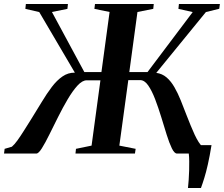

<svg xmlns="http://www.w3.org/2000/svg" viewBox="-43 -763 1112 954"><path d="M891 171Q893 154 894.5 131.2Q896 108.5 896.8 84.5Q897.5 60.5 897.2 38.2Q897 16 895 0L860 -42H1008Q999 13 990 53Q981 93 972.2 121.2Q963.5 149.5 955.5 171ZM-23 0 -20 -23.5 16 -34Q28.5 -44.5 43.5 -65.2Q58.5 -86 76 -113.8Q93.5 -141.5 112 -171Q139.5 -215 164.5 -256.5Q189.5 -298 214.5 -331Q239.5 -364 267.5 -383.2Q295.5 -402.5 329 -402L152 -703L83 -719L85.5 -743H294.5L292 -719L215 -703.5L376 -405H461L501.5 -703.5L426 -719L429 -743H721L718.5 -719L640 -703.5L599.5 -405H690L914.5 -703L843.5 -719L846 -743H1049.5L1046.5 -719.5L980 -703L733.5 -401Q763 -397 784.8 -378.2Q806.5 -359.5 823.5 -330Q840.5 -300.5 855 -264.5Q869.5 -228.5 884 -190.5Q894.5 -164 904.5 -139.2Q914.5 -114.5 924.2 -93.8Q934 -73 943.8 -57.5Q953.5 -42 963.5 -34L1001 -24L999 0H836.5Q823.5 0 810.8 -26.2Q798 -52.5 785 -94.2Q772 -136 757.8 -182.5Q743.5 -229 727.5 -270.8Q711.5 -312.5 693.2 -338.8Q675 -365 653 -365H594.5L550 -39.5L631 -23.5L627.5 0H332L334.5 -23.5L412 -39.5L456 -364H388Q366 -364 342 -337.8Q318 -311.5 293.5 -270Q269 -228.5 245.8 -182Q222.5 -135.5 202 -94Q181.5 -52.5 165 -26.2Q148.5 0 137.5 0Z"/></svg>

Font: Merriweather 120pt SemiBold
Style: Italic
Weight: 600
Italic angle: -7.8°
Version: Version 2.101